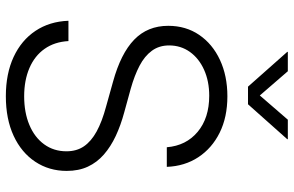

<svg xmlns="http://www.w3.org/2000/svg" viewBox="-192 -790 995 650"><g transform="rotate(90 305.0 -465.5)"><path d="M306.2 11.7Q230 11.7 173.3 -14.6Q116.7 -41 85 -88.6Q53.2 -136.2 50.8 -200.2H119.6Q122.1 -153.3 145.8 -119.6Q169.4 -85.9 210.9 -68.1Q252.4 -50.3 306.2 -50.3Q361.3 -50.3 403.3 -67.9Q445.3 -85.4 469 -117.9Q492.7 -150.4 492.7 -193.4Q492.7 -228 475.8 -252.7Q459 -277.3 425.5 -295.7Q392.1 -314 341.3 -327.6L257.3 -351.1Q161.6 -377.4 114.7 -422.9Q67.9 -468.3 67.9 -538.1Q67.9 -597.7 98.6 -642.8Q129.4 -688 183.3 -713.1Q237.3 -738.3 306.6 -738.3Q377 -738.3 429.7 -712.2Q482.4 -686 512.7 -639.9Q543 -593.8 545.4 -533.2H479Q473.6 -598.6 426.8 -637.7Q379.9 -676.8 304.7 -676.8Q255.4 -676.8 216.8 -659.4Q178.2 -642.1 156.2 -611.3Q134.3 -580.6 134.3 -541Q134.3 -507.3 152.3 -482.7Q170.4 -458 203.1 -440.9Q235.8 -423.8 280.8 -411.1L360.4 -389.2Q404.3 -377.4 440.7 -360.4Q477.1 -343.3 503.7 -320.1Q530.3 -296.9 544.7 -265.9Q559.1 -234.9 559.1 -194.3Q559.1 -134.8 528.1 -87.9Q497.1 -41 440.2 -14.6Q383.3 11.7 306.2 11.7ZM221.7 -942.9 303.7 -848.1 385.7 -942.9H451.7V-940.9L333.5 -808.1H273.9L156.2 -940.9V-942.9Z"/></g></svg>

Font: Inter 24pt Light
Style: Regular
Weight: 300
Designer: Rasmus Andersson
Foundry: rsms
Version: Version 4.001;git-66647c0bb